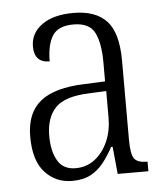

<svg xmlns="http://www.w3.org/2000/svg" viewBox="-45 -585 553 636"><g transform="rotate(-5 231.5 -267.0)"><path d="M170 10Q116 10 80 -29Q44 -68 44 -148Q44 -227 91.5 -265Q139 -303 238 -306L307 -309V-372Q307 -436 289.5 -471Q272 -506 219 -506Q168 -506 149 -476Q130 -446 130 -391Q79 -391 79 -445Q79 -489 117 -516.5Q155 -544 222 -544Q296 -544 332.5 -504.5Q369 -465 369 -372V-110Q369 -61 380 -46.5Q391 -32 421 -32H424V0H322L313 -91H308Q293 -63 275 -40Q257 -17 232 -3.5Q207 10 170 10ZM185 -31Q222 -31 249.5 -52.5Q277 -74 292.5 -109.5Q308 -145 308 -188V-277L248 -274Q169 -271 138 -238Q107 -205 107 -145Q107 -94 125.5 -62.5Q144 -31 185 -31Z"/></g></svg>

Font: Noto Serif Condensed Light
Style: Regular
Weight: 300
Width: 3
Designer: Monotype Design Team
Foundry: Monotype Imaging Inc.
Version: Version 2.013